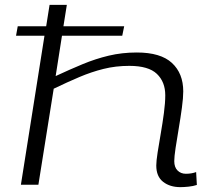

<svg xmlns="http://www.w3.org/2000/svg" viewBox="-20 -760 873 790"><path d="M46 -613 53 -652H170L184 -740H255L241 -652H491L483 -613H235L209 -447Q267 -474 320 -496Q373 -518 427.5 -531Q482 -544 543 -544Q641 -544 687.5 -501Q734 -458 734 -384Q734 -358 728.5 -317Q723 -276 715.5 -232Q708 -188 702.5 -151.5Q697 -115 697 -97Q697 -72 710.5 -58.5Q724 -45 745 -45Q768 -45 787 -52L790 1Q775 6 756 8Q737 10 722 10Q679 10 651 -12Q623 -34 623 -79Q623 -97 628.5 -132.5Q634 -168 641.5 -211Q649 -254 654.5 -295.5Q660 -337 660 -368Q660 -423 625.5 -456Q591 -489 512 -489Q456 -489 406 -476.5Q356 -464 306.5 -443Q257 -422 201 -395L138 0H66L163 -613Z"/></svg>

Font: Georama ExtraExtended Light
Style: Italic
Weight: 300
Width: 8
Italic angle: -9°
Designer: Jean-Baptiste Levee
Foundry: Production Type
Version: Version 1.000